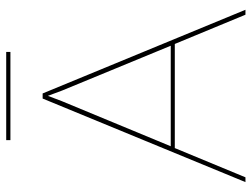

<svg xmlns="http://www.w3.org/2000/svg" viewBox="-117 -702 819 625"><g transform="rotate(-90 292.5 -389.5)"><path d="M12.2 0 284.2 -660.2H300.8L573.2 0H557.1L461.9 -230H123L27.8 0ZM128.9 -243.2H456.1L310.1 -597.2L293 -643.1L275.9 -598.1ZM148.9 -765.1V-778.8H436V-765.1Z"/></g></svg>

Font: Human Sans Thin
Style: Regular
Weight: 100
Designer: Tim Radville
Foundry: Continuum
Version: Version 1.000;FEAKit 1.0